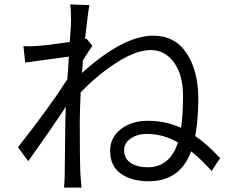

<svg xmlns="http://www.w3.org/2000/svg" viewBox="-20 -808 1040 859"><path d="M640.6 -59.6Q740.2 -59.6 776.4 -170.9Q709 -209 635.7 -209Q594.7 -209 564.9 -188.5Q535.2 -168 535.2 -136.7Q535.2 -98.6 564.9 -79.1Q594.7 -59.6 640.6 -59.6ZM366.2 -635.7 393.6 -603.5Q359.4 -552.7 350.6 -537.1Q350.6 -528.3 349.1 -509.8Q347.7 -491.2 346.7 -481.4Q531.2 -648.4 666 -648.4Q762.7 -648.4 814.9 -569.8Q867.2 -491.2 867.2 -366.2Q867.2 -275.4 853.5 -199.2Q904.3 -165 964.8 -100.6L926.8 -43Q879.9 -95.7 835 -130.9Q786.1 2.9 644.5 2.9Q569.3 2.9 521 -30.8Q472.7 -64.5 472.7 -133.8Q472.7 -192.4 520.5 -230Q568.4 -267.6 641.6 -267.6Q719.7 -267.6 790 -236.3Q798.8 -292 798.8 -379.9Q798.8 -473.6 758.3 -528.8Q717.8 -584 654.3 -584Q588.9 -584 501.5 -527.8Q414.1 -471.7 340.8 -394.5Q336.9 -300.8 336.9 -262.7Q336.9 -92.8 339.8 -27.3Q341.8 3.9 344.7 31.2H266.6Q269.5 -6.8 269.5 -25.4Q269.5 -79.1 271 -156.2Q272.5 -233.4 272.5 -273.4Q272.5 -283.2 274.4 -330.1Q210.9 -233.4 106.4 -86.9L60.5 -149.4Q199.2 -325.2 281.2 -453.1Q284.2 -485.4 288.1 -554.7Q200.2 -543 92.8 -528.3L85 -601.6Q119.1 -599.6 146.5 -602.5Q195.3 -605.5 292 -620.1Q297.9 -693.4 297.9 -716.8Q297.9 -763.7 293.9 -788.1L379.9 -785.2Q374 -754.9 360.4 -633.8Z"/></svg>

Font: GenEi Gothic M SemiLight
Style: Regular
Weight: 350
Designer: o_tamon (Modified); [Source Han Sans]
Ryoko NISHIZUKA  (kana & ideographs); Paul D. Hunt (Latin, Greek & Cyrillic); Wenl
Version: Version 1.1a;Original Version 1.004